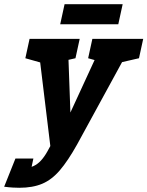

<svg xmlns="http://www.w3.org/2000/svg" viewBox="-119 -684 698 909"><path d="M119.3 7.7 57.7 -500H201.7L214.3 -151.3L375 -500H519L246 0ZM-27.7 205Q-40.7 205 -58.5 204Q-76.3 203 -99.3 200L-54.7 108.7Q-51.3 109 -42 110.3Q-32.7 111.7 -9 111.7Q19 111.7 38.8 102.7Q58.7 93.7 74.7 76.3Q90.7 59 105.3 33L123.3 0H246Q203 77 164.5 122Q126 167 80.8 186Q35.7 205 -27.7 205ZM21 -500H101L95 -381.7L1 -408.3ZM96.3 -375.7 178.3 -500H258.3L238.3 -408.3ZM318.3 -500H398.3L392.3 -381.7L298.3 -408.3ZM397 -375.7 479 -500H559L539 -408.3ZM39 66.7 10.7 200H-99.3L-46 66.7ZM186.7 -664H461.7L441 -569H166Z"/></svg>

Font: Epunda Slab Light
Style: Italic
Weight: 300
Italic angle: -12°
Designer: Simon Atzbach
Foundry: typofactur
Version: Version 1.102